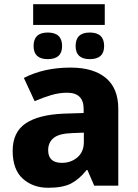

<svg xmlns="http://www.w3.org/2000/svg" viewBox="-20 -879 651 909"><path d="M377 -251V-207Q377 -160 346.5 -134Q316 -108 273 -108Q208 -108 208 -168Q208 -204 233.5 -225.5Q259 -247 324 -249ZM314 -559Q188 -559 93 -510L144 -400Q183 -417 221.5 -428.5Q260 -440 298 -440Q376 -440 376 -363V-344L282 -341Q162 -336 101 -294.5Q40 -253 40 -165Q40 -76 88 -33Q136 10 208 10Q277 10 316 -10Q355 -30 390 -74H394L426 0H540V-364Q540 -461 481 -510Q422 -559 314 -559ZM476 -859H137V-761H476ZM405 -725Q338 -725 338 -661Q338 -599 405 -599Q473 -599 473 -661Q473 -725 405 -725ZM206 -725Q139 -725 139 -661Q139 -599 206 -599Q274 -599 274 -661Q274 -725 206 -725Z"/></svg>

Font: Noto Sans UI Extra
Style: Regular
Weight: 800
Designer: Monotype Design Team
Foundry: Monotype Imaging Inc.
Version: Version 1.901